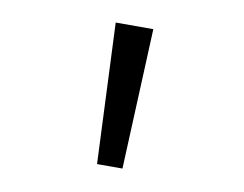

<svg xmlns="http://www.w3.org/2000/svg" viewBox="-55 -850 709 558"><g transform="rotate(10 300.0 -571.0)"><path d="M262.5 -363.5 244.5 -778H355.5L337.5 -363.5Z"/></g></svg>

Font: Spline Sans Mono
Style: Regular
Weight: 400
Monospace: yes
Designer: Eben Sorkin, Mirko Velimirovic
Foundry: Sorkin Type
Version: Version 1.004